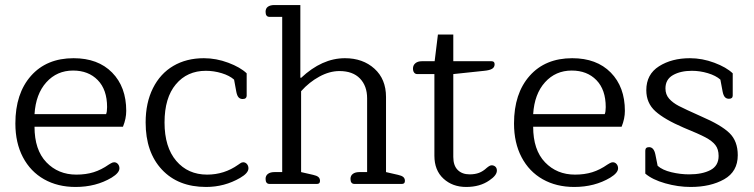

<svg xmlns="http://www.w3.org/2000/svg" viewBox="-20 -730 2991 762"><path d="M41 -240Q41 -359 103 -429Q165 -499 272 -499Q369 -499 425 -442Q481 -385 481 -290Q481 -259 468 -227H117Q117 -135 164 -86Q211 -37 283 -37Q321 -37 351.5 -46.5Q382 -56 412 -77Q414 -78 420.5 -82Q427 -86 433 -86Q442 -86 448 -79Q454 -72 454 -62Q454 -44 423 -25Q361 12 280 12Q209 12 155 -18.5Q101 -49 71 -106Q41 -163 41 -240ZM401 -277Q405 -286 405 -305Q405 -374 368 -412Q331 -450 270 -450Q206 -450 164 -403.5Q122 -357 117 -277Z M558 -244Q558 -322 587 -380Q616 -438 668 -468.5Q720 -499 789 -499Q838 -499 886 -481Q934 -463 959 -439V-350Q959 -344 955 -340.5Q951 -337 943 -337Q933 -337 927 -343.5Q921 -350 918 -365L909 -414Q891 -430 860 -439.5Q829 -449 797 -449Q723 -449 678 -395.5Q633 -342 633 -244Q633 -146 679.5 -91.5Q726 -37 802 -37Q870 -37 925 -76Q927 -77 933 -81.5Q939 -86 945 -86Q954 -86 960 -79Q966 -72 966 -62Q966 -43 933 -24Q871 12 798 12Q687 12 622.5 -57Q558 -126 558 -244Z M1034 -20Q1034 -33 1043.5 -40Q1053 -47 1069 -47H1100V-663H1050Q1034 -663 1034 -683Q1034 -697 1043.5 -703.5Q1053 -710 1069 -710H1172V-422L1175 -421Q1258 -499 1349 -499Q1420 -499 1466 -457.5Q1512 -416 1512 -345V-47L1560 -36Q1574 -33 1580.5 -27.5Q1587 -22 1587 -12Q1587 0 1575 0H1387Q1371 0 1371 -20Q1371 -33 1380.5 -40Q1390 -47 1406 -47H1437V-340Q1437 -389 1408.5 -418.5Q1380 -448 1327 -448Q1288 -448 1247.5 -426Q1207 -404 1175 -368V-47L1223 -36Q1237 -33 1243.5 -27.5Q1250 -22 1250 -12Q1250 0 1238 0H1050Q1034 0 1034 -20Z M1704 -112V-436H1636Q1628 -436 1623.5 -442Q1619 -448 1619 -458Q1619 -471 1628.5 -479Q1638 -487 1654 -487H1705L1718 -593H1779V-487H1931Q1943 -487 1943 -475Q1943 -463 1933 -457Q1923 -451 1902 -449L1779 -436V-107Q1779 -73 1796.5 -55.5Q1814 -38 1844 -38Q1865 -38 1881 -44Q1897 -50 1912 -64Q1924 -74 1931 -74Q1940 -74 1946 -68.5Q1952 -63 1952 -53Q1952 -34 1922 -14Q1885 12 1830 12Q1776 12 1740 -21Q1704 -54 1704 -112Z M2020 -240Q2020 -359 2082 -429Q2144 -499 2251 -499Q2348 -499 2404 -442Q2460 -385 2460 -290Q2460 -259 2447 -227H2096Q2096 -135 2143 -86Q2190 -37 2262 -37Q2300 -37 2330.5 -46.5Q2361 -56 2391 -77Q2393 -78 2399.5 -82Q2406 -86 2412 -86Q2421 -86 2427 -79Q2433 -72 2433 -62Q2433 -44 2402 -25Q2340 12 2259 12Q2188 12 2134 -18.5Q2080 -49 2050 -106Q2020 -163 2020 -240ZM2380 -277Q2384 -286 2384 -305Q2384 -374 2347 -412Q2310 -450 2249 -450Q2185 -450 2143 -403.5Q2101 -357 2096 -277Z M2541 -41V-132Q2541 -146 2556 -146Q2575 -146 2581 -117L2590 -72Q2609 -55 2644.5 -46.5Q2680 -38 2715 -38Q2767 -38 2799.5 -55Q2832 -72 2832 -111Q2832 -138 2819 -154.5Q2806 -171 2779.5 -185Q2753 -199 2694 -223Q2617 -256 2581 -288.5Q2545 -321 2545 -372Q2545 -435 2595.5 -467Q2646 -499 2718 -499Q2767 -499 2815 -481Q2863 -463 2888 -439V-351Q2888 -338 2873 -338Q2863 -338 2857 -344.5Q2851 -351 2848 -366L2839 -414Q2821 -430 2789.5 -439.5Q2758 -449 2726 -449Q2681 -449 2651 -432Q2621 -415 2621 -379Q2621 -355 2635.5 -338.5Q2650 -322 2674 -309.5Q2698 -297 2763 -268Q2842 -234 2875 -202Q2908 -170 2908 -114Q2908 -49 2854 -18.5Q2800 12 2721 12Q2671 12 2620 -2.5Q2569 -17 2541 -41Z"/></svg>

Font: Maitree
Style: Regular
Weight: 400
Designer: CadsonDemak Team
Foundry: CadsonDemak
Version: Version 1.000